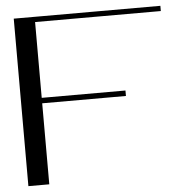

<svg xmlns="http://www.w3.org/2000/svg" viewBox="-52 -772 804 823"><g transform="rotate(-5 350.0 -360.5)"><path d="M668 -698.2Q668 -706.1 668 -720.7Q487.3 -720.7 127 -720.7Q104.5 -720.7 59.6 -720.7Q51.8 -720.7 37.1 -720.7Q37.1 -480.5 37.1 0Q67.4 0 127 0Q127 -116.2 127 -348.6Q247.1 -348.6 487.3 -348.6Q487.3 -356.4 487.3 -372.1Q367.2 -372.1 127 -372.1Q127 -480.5 127 -698.2Q307.6 -698.2 668 -698.2Z"/></g></svg>

Font: Suave
Style: Regular
Weight: 400
Designer: Manu Ambady
Version: Version 1.0